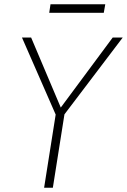

<svg xmlns="http://www.w3.org/2000/svg" viewBox="-20 -881 596 901"><path d="M187 0 245 -367 248 -328 83 -705H126L267 -372H262L509 -705H556L270 -328L286 -367L228 0ZM211 -821 217 -861H474L467 -821Z"/></svg>

Font: Nunito Sans 10pt Condensed ExtraLight
Style: Italic
Weight: 250
Width: 3
Italic angle: -9°
Designer: Vernon Adams
Foundry: Vernon Adams
Version: Version 3.101;gftools[0.9.27]